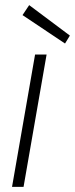

<svg xmlns="http://www.w3.org/2000/svg" viewBox="-20 -730 293 750"><path d="M27 0 117 -517H162L72 0ZM234 -560 68 -671 94 -710 253 -591Z"/></svg>

Font: DM Sans 11pt ExtraLight
Style: Italic
Weight: 250
Italic angle: -10°
Version: Version 4.004;gftools[0.9.30]